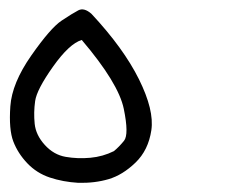

<svg xmlns="http://www.w3.org/2000/svg" viewBox="-20 -223 540 418"><path d="M150 175Q117 173 88.5 163.5Q60 154 39.5 132.5Q19 111 9 85Q-1 59 2.5 8.5Q6 -42 48 -102Q90 -162 114 -178Q138 -194 150.5 -200.5Q163 -207 179 -193Q249 -118 282.5 -50.5Q316 17 309.5 60.5Q303 104 275 131Q247 158 216.5 167Q186 176 150 175ZM228 106Q239 97 250 83.5Q261 70 249.5 14Q238 -42 158 -136Q131 -128 95.5 -78Q60 -28 56.5 -3Q53 22 55.5 46.5Q58 71 77.5 92.5Q97 114 123 118.5Q149 123 176.5 120.5Q204 118 228 106Z"/></svg>

Font: NaniFont Regular
Style: Regular
Weight: 400
Designer: Nanigashitei
Version: Version 1.036